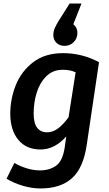

<svg xmlns="http://www.w3.org/2000/svg" viewBox="-20 -844 614 1084"><path d="M539 -493 470 -28Q451 104 386.5 162Q322 220 208 220Q161 220 109.5 205Q58 190 17 165L61 76Q94 95 131.5 106.5Q169 118 205 118Q261 118 298 90.5Q335 63 346 -16L354 -74Q325 -40 288 -20Q251 0 209 0Q128 0 83 -55Q38 -110 38 -202Q38 -285 69 -363Q100 -441 167 -492.5Q234 -544 336 -544Q443 -544 539 -493ZM170 -204Q170 -148 190 -122.5Q210 -97 245 -97Q279 -97 308.5 -119.5Q338 -142 367 -182L407 -436Q388 -444 371.5 -447Q355 -450 334 -450Q278 -450 241 -413Q204 -376 187 -320Q170 -264 170 -204ZM281 -646Q281 -666 289 -685Q297 -704 318 -737L373 -824H440L394 -707Q417 -688 417 -659Q417 -627 396 -606Q375 -585 344 -585Q316 -585 298.5 -602.5Q281 -620 281 -646Z"/></svg>

Font: FiraGO Medium
Style: Italic
Weight: 500
Italic angle: -8°
Designer: bBox Type GmbH
Foundry: bBox Type GmbH
Version: Version 1.001